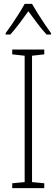

<svg xmlns="http://www.w3.org/2000/svg" viewBox="-20 -969 291 989"><path d="M208 0H43V-25L107 -31V-682L43 -689V-714H208V-689L145 -682V-31L208 -25ZM145 -949Q158 -926 176.5 -896.5Q195 -867 213.5 -840Q232 -813 243 -798V-791H220Q197 -816 172 -849Q147 -882 126 -911Q106 -883 80.5 -849Q55 -815 33 -791H9V-798Q23 -817 41.5 -844Q60 -871 77.5 -899Q95 -927 107 -949Z"/></svg>

Font: Noto Sans Lao Looped Condensed ExtraLight
Style: Regular
Weight: 200
Width: 3
Designer: Mark Frömberg, Ben Mitchell
Foundry: The Fontpad Ltd
Version: Version 1.002; ttfautohint (v1.8.4.7-5d5b)